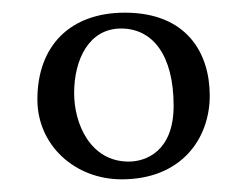

<svg xmlns="http://www.w3.org/2000/svg" viewBox="-20 -586 389 303"><path d="M39 -429C39 -357 98 -303 172 -303C266 -303 311 -367 311 -435C311 -502 275 -566 177 -566C91 -566 39 -514 39 -429ZM171 -541C221 -541 254 -499 254 -419C254 -347 210 -331 183 -331C123 -331 97 -390 97 -439C97 -493 121 -541 171 -541Z"/></svg>

Font: Linux Libertine O C
Style: Regular
Weight: 400
Designer: Philipp H. Poll
Foundry: Philipp H. Poll
Version: Version 4.0.3